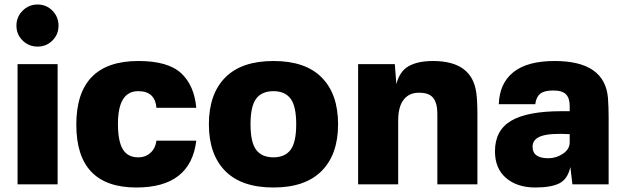

<svg xmlns="http://www.w3.org/2000/svg" viewBox="-20 -819 2776 853"><path d="M236 -534V0H58V-534ZM80.5 -639Q53 -666 53 -705Q53 -744 80.5 -771.5Q108 -799 147 -799Q186 -799 213 -771.5Q240 -744 240 -705Q240 -666 213 -639Q186 -612 147 -612Q108 -612 80.5 -639Z M595 -548Q726 -548 784.5 -494Q843 -440 852 -340H675Q669 -414 594 -414Q504 -414 504 -269Q504 -192 525.5 -156Q547 -120 594 -120Q627 -120 649 -140.5Q671 -161 675 -194H852Q827 14 586 14Q319 14 319 -265Q319 -548 595 -548Z M1195 -120Q1246 -120 1271 -153.5Q1296 -187 1296 -267Q1296 -347 1271 -380.5Q1246 -414 1195 -414Q1143 -414 1118 -380.5Q1093 -347 1093 -267Q1093 -187 1118 -153.5Q1143 -120 1195 -120ZM1195 14Q1053 14 980.5 -59.5Q908 -133 908 -267Q908 -401 980.5 -474.5Q1053 -548 1195 -548Q1337 -548 1409.5 -474.5Q1482 -401 1482 -267Q1482 -133 1409 -59.5Q1336 14 1195 14Z M1904 -548Q2077 -548 2096 -407Q2101 -373 2101 -309V0H1923V-314Q1923 -360 1905 -383.5Q1887 -407 1843 -407Q1799 -408 1774 -377Q1749 -346 1749 -283V0H1571V-534H1734L1741 -445Q1755 -502 1795.5 -525Q1836 -548 1904 -548Z M2444 -548Q2667 -548 2681 -384Q2684 -344 2684 -298V0H2523L2514 -77Q2502 -23 2465 -4.5Q2428 14 2358 14Q2278 14 2228.5 -28Q2179 -70 2179 -147Q2179 -240 2251 -282.5Q2323 -325 2475 -325H2511V-348Q2511 -383 2494.5 -400Q2478 -417 2438 -417Q2398 -417 2380 -402.5Q2362 -388 2358 -356H2196Q2199 -449 2261 -498.5Q2323 -548 2444 -548ZM2346 -167Q2346 -116 2416 -116Q2451 -116 2481 -136Q2511 -156 2511 -187V-223Q2424 -228 2385 -214.5Q2346 -201 2346 -167Z"/></svg>

Font: Nacelle Heavy
Style: Regular
Weight: 800
Designer: Sora Sagano
Foundry: Sora Sagano
Version: Version 1.000;FEAKit 1.0